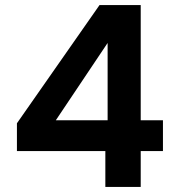

<svg xmlns="http://www.w3.org/2000/svg" viewBox="-20 -740 701 760"><path d="M397 -142H47V-252L374 -720H537V-264H625V-142H537V0H397ZM406 -264V-570L201 -264Z"/></svg>

Font: SVN-Poppins SemiBold
Style: Regular
Weight: 600
Designer: Ninad Kale (Devanagari), Jonny Pinhorn (Latin)
Foundry: Indian Type Foundry
Version: Version 3.002 2017